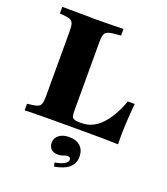

<svg xmlns="http://www.w3.org/2000/svg" viewBox="-144 -671 865 994"><g transform="rotate(20 288.5 -174.5)"><path d="M176.6 -2.4Q152.4 -2.4 125 -2Q97.6 -1.6 71.8 -1.2Q46 -0.8 27.4 0V-36.3L52.4 -39.5Q75 -41.9 86.7 -47.6Q98.4 -53.2 102.4 -66.5Q106.5 -79.8 106.5 -105.6V-369.4H270.2V-89.5Q270.2 -68.5 273 -57.7Q275.8 -46.8 285.9 -42.7Q296 -38.7 316.9 -38.7H326.6Q358.1 -38.7 385.5 -51.6Q412.9 -64.5 436.3 -89.5Q459.7 -114.5 479 -148.8Q498.4 -183.1 513.7 -225.8H551.6Q546 -165.3 543.1 -108.9Q540.3 -52.4 541.9 0Q507.3 -1.6 457.7 -2Q408.1 -2.4 334.7 -2.4H187.9ZM176.6 -569.4 189.5 -568.5H200Q226.6 -568.5 256.5 -569Q286.3 -569.4 314.5 -569.8Q342.7 -570.2 364.5 -571V-534.7L323.4 -530.6Q290.3 -527.4 280.2 -515.3Q270.2 -503.2 270.2 -465.3V-369.4H106.5V-465.3Q106.5 -491.1 102.4 -504.4Q98.4 -517.7 86.7 -523.8Q75 -529.8 52.4 -531.5L27.4 -533.9V-570.2Q46 -570.2 71.8 -569.8Q97.6 -569.4 125 -569.4Q152.4 -569.4 176.6 -569.4ZM270.2 221.8 265.3 200.8Q298.4 195.2 316.5 184.7Q334.7 174.2 334.7 161.3Q334.7 146 317.7 146Q307.3 146 295.6 151.2Q283.9 156.5 266.1 156.5Q242.7 156.5 229.4 143.5Q216.1 130.6 216.1 109.7Q216.1 83.1 237.1 66.9Q258.1 50.8 292.7 50.8Q332.3 50.8 354.4 71.8Q376.6 92.7 376.6 129Q376.6 166.1 350.8 189.1Q325 212.1 270.2 221.8Z"/></g></svg>

Font: Playfair 9pt Black
Style: Regular
Weight: 900
Designer: Claus Eggers Sørensen
Foundry: Claus Eggers Sørensen
Version: Version 2.203